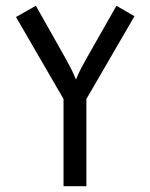

<svg xmlns="http://www.w3.org/2000/svg" viewBox="-20 -645 519 665"><path d="M445.8 -588.9Q445.8 -588.9 279.2 -302.1Q279.2 -302.1 279.2 0Q279.2 0 200 0Q200 0 200 -302.1Q200 -302.1 35.4 -586.1Q35.4 -586.1 104.2 -625L206.9 -443.1Q216.7 -425.7 225.3 -408.7Q234 -391.7 243.1 -369.4Q252.1 -391.7 261.1 -408.7Q270.1 -425.7 279.9 -443.1L383.3 -625Z"/></svg>

Font: co2trust
Style: Regular
Weight: 400
Designer: Kristian Moeller
Foundry: Dicotype
Version: Version 1.000